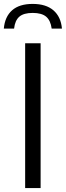

<svg xmlns="http://www.w3.org/2000/svg" viewBox="-50 -961 337 981"><path d="M78.5 0V-740H157.5V0ZM117 -941Q185 -941 223 -908.2Q261 -875.5 266.5 -815H214Q208.5 -856.5 185.8 -875.8Q163 -895 117 -895Q71 -895 48.8 -875.8Q26.5 -856.5 22 -815H-30.5Q-25 -876 12 -908.5Q49 -941 117 -941Z"/></svg>

Font: Encode Sans Semi Condensed
Style: Regular
Weight: 400
Width: 4
Designer: Multiple Designers
Foundry: Impallari Type
Version: Version 2.000